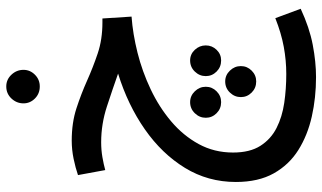

<svg xmlns="http://www.w3.org/2000/svg" viewBox="-228 -530 1029 613"><g transform="rotate(-90 286.5 -223.5)"><path d="M347 271Q281 271 221 257.5Q161 244 114 214.5Q67 185 39.5 136Q12 87 12 15Q12 -74 57 -147.5Q102 -221 180 -275.5Q258 -330 358 -361Q310 -378 253.5 -396.5Q197 -415 139 -415Q114 -415 91 -411Q68 -407 50 -402L34 -489Q57 -497 86 -503Q115 -509 144 -509Q201 -509 247 -494Q293 -479 335.5 -460Q378 -441 422.5 -426Q467 -411 521 -411H534L540 -318Q485 -314 425 -299Q365 -284 308 -257Q251 -230 205.5 -191.5Q160 -153 133 -103.5Q106 -54 106 6Q106 60 127.5 93.5Q149 127 184.5 145Q220 163 264.5 169.5Q309 176 357 176Q400 176 443.5 168Q487 160 535 141L565 222Q505 250 450 260.5Q395 271 347 271ZM267 -32Q246 -32 231.5 -46.5Q217 -61 217 -81Q217 -101 231.5 -116Q246 -131 267 -131Q287 -131 301.5 -116Q316 -101 316 -81Q316 -61 301.5 -46.5Q287 -32 267 -32ZM400 -32Q379 -32 364.5 -46.5Q350 -61 350 -81Q350 -101 364.5 -116Q379 -131 400 -131Q420 -131 434 -116Q448 -101 448 -81Q448 -61 434 -46.5Q420 -32 400 -32ZM333 80Q312 80 297.5 65.5Q283 51 283 31Q283 11 297.5 -4Q312 -19 333 -19Q353 -19 367.5 -4Q382 11 382 31Q382 51 367.5 65.5Q353 80 333 80ZM317 -611Q294 -611 278.5 -626.5Q263 -642 263 -663Q263 -685 278.5 -701.5Q294 -718 317 -718Q339 -718 354.5 -701.5Q370 -685 370 -663Q370 -642 354.5 -626.5Q339 -611 317 -611Z"/></g></svg>

Font: Noto Sans Arabic UI Cn Md
Style: Regular
Weight: 500
Width: 3
Designer: Monotype Design Team, Nadine Chahine and Nizar Qandah
Foundry: Monotype Imaging Inc.
Version: Version 2.010; ttfautohint (v1.8.4.7-5d5b)